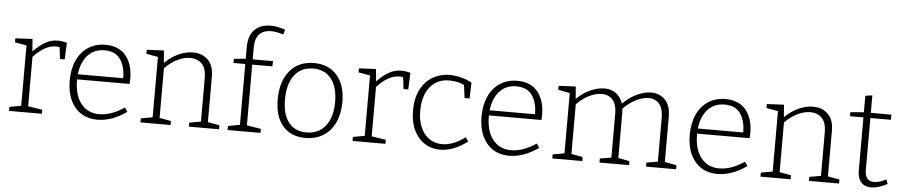

<svg xmlns="http://www.w3.org/2000/svg" viewBox="-44 -1072 6474 1378"><g transform="rotate(5 3193.5 -382.5)"><path d="M413 -523 408 -403H374L364 -487Q351 -490 336 -490Q258 -490 176 -401V-45L279 -29V0H42V-29L126 -44V-479L42 -494V-523L165 -529L172 -440Q217 -486 258.5 -509.5Q300 -533 347 -533Q379 -533 413 -523Z M869 -97 889 -67Q782 8 677 8Q612 8 562.5 -23Q513 -54 485 -113Q457 -172 457 -255Q457 -339 486 -402Q515 -465 568 -499Q621 -533 691 -533Q788 -533 838.5 -471Q889 -409 889 -306Q889 -285 887 -268H509V-261Q509 -154 557.5 -93.5Q606 -33 688 -33Q776 -33 869 -97ZM511 -305H838Q838 -389 802 -441Q766 -493 688 -493Q613 -493 567 -442.5Q521 -392 511 -305Z M1471 -44 1555 -29V0H1338V-29L1421 -43V-359Q1421 -425 1390 -458.5Q1359 -492 1304 -492Q1262 -492 1214.5 -469.5Q1167 -447 1123 -402V-44L1206 -29V0H989V-29L1073 -44V-479L989 -494V-523L1112 -529L1119 -440Q1166 -486 1218.5 -509.5Q1271 -533 1320 -533Q1389 -533 1430.5 -491.5Q1472 -450 1471 -370Z M1752 -608V-521H1899L1897 -483H1752V-45L1854 -29V0H1617V-29L1702 -45V-483H1617V-513L1702 -521V-603Q1702 -688 1744.5 -730.5Q1787 -773 1861 -773Q1905 -773 1965 -754L1956 -718Q1903 -734 1867 -734Q1812 -734 1782 -702.5Q1752 -671 1752 -608Z M2420 -272Q2420 -188 2391 -125Q2362 -62 2307 -27Q2252 8 2177 8Q2073 8 2014.5 -59.5Q1956 -127 1956 -251Q1956 -381 2019.5 -457Q2083 -533 2194 -533Q2299 -533 2359.5 -463.5Q2420 -394 2420 -272ZM2008 -254Q2008 -146 2053.5 -89Q2099 -32 2181 -32Q2270 -32 2319 -95.5Q2368 -159 2368 -268Q2368 -375 2321.5 -434Q2275 -493 2191 -493Q2104 -493 2056 -429.5Q2008 -366 2008 -254Z M2888 -523 2883 -403H2849L2839 -487Q2826 -490 2811 -490Q2733 -490 2651 -401V-45L2754 -29V0H2517V-29L2601 -44V-479L2517 -494V-523L2640 -529L2647 -440Q2692 -486 2733.5 -509.5Q2775 -533 2822 -533Q2854 -533 2888 -523Z M3344 -68Q3243 8 3148 8Q3086 8 3036.5 -23.5Q2987 -55 2958.5 -114.5Q2930 -174 2930 -255Q2930 -345 2962.5 -407.5Q2995 -470 3050 -501.5Q3105 -533 3172 -533Q3209 -533 3253 -522Q3297 -511 3331 -491L3327 -377H3291L3279 -470Q3232 -493 3169 -493Q3084 -493 3033 -430Q2982 -367 2982 -259Q2982 -189 3004.5 -138Q3027 -87 3067.5 -60Q3108 -33 3159 -33Q3238 -33 3324 -97Z M3836 -97 3856 -67Q3749 8 3644 8Q3579 8 3529.5 -23Q3480 -54 3452 -113Q3424 -172 3424 -255Q3424 -339 3453 -402Q3482 -465 3535 -499Q3588 -533 3658 -533Q3755 -533 3805.5 -471Q3856 -409 3856 -306Q3856 -285 3854 -268H3476V-261Q3476 -154 3524.5 -93.5Q3573 -33 3655 -33Q3743 -33 3836 -97ZM3478 -305H3805Q3805 -389 3769 -441Q3733 -493 3655 -493Q3580 -493 3534 -442.5Q3488 -392 3478 -305Z M4763 -45 4848 -29V0H4632V-29L4713 -43V-359Q4713 -425 4684.5 -458.5Q4656 -492 4607 -492Q4566 -492 4518.5 -468.5Q4471 -445 4426 -400Q4428 -382 4428 -372V-44L4509 -29V0H4296V-29L4378 -43V-359Q4378 -425 4349 -458.5Q4320 -492 4271 -492Q4229 -492 4181.5 -469.5Q4134 -447 4090 -402V-44L4172 -29V0H3956V-29L4040 -44V-479L3956 -494V-523L4079 -529L4086 -440Q4133 -486 4185.5 -509.5Q4238 -533 4287 -533Q4334 -533 4369 -508Q4404 -483 4419 -435Q4467 -483 4521 -508Q4575 -533 4623 -533Q4685 -533 4724 -491.5Q4763 -450 4763 -370Z M5336 -97 5356 -67Q5249 8 5144 8Q5079 8 5029.5 -23Q4980 -54 4952 -113Q4924 -172 4924 -255Q4924 -339 4953 -402Q4982 -465 5035 -499Q5088 -533 5158 -533Q5255 -533 5305.5 -471Q5356 -409 5356 -306Q5356 -285 5354 -268H4976V-261Q4976 -154 5024.5 -93.5Q5073 -33 5155 -33Q5243 -33 5336 -97ZM4978 -305H5305Q5305 -389 5269 -441Q5233 -493 5155 -493Q5080 -493 5034 -442.5Q4988 -392 4978 -305Z M5938 -44 6022 -29V0H5805V-29L5888 -43V-359Q5888 -425 5857 -458.5Q5826 -492 5771 -492Q5729 -492 5681.5 -469.5Q5634 -447 5590 -402V-44L5673 -29V0H5456V-29L5540 -44V-479L5456 -494V-523L5579 -529L5586 -440Q5633 -486 5685.5 -509.5Q5738 -533 5787 -533Q5856 -533 5897.5 -491.5Q5939 -450 5938 -370Z M6370 -27Q6303 8 6253 8Q6207 8 6181 -21Q6155 -50 6155 -107V-488H6058V-517L6155 -525V-644L6205 -651V-525H6354L6352 -488H6205V-114Q6205 -33 6271 -33Q6309 -33 6358 -59Z"/></g></svg>

Font: Bitter Pro Light
Style: Regular
Weight: 300
Designer: Sol Matas, and Bitter project Authors
Foundry: Sol Matas
Version: Version 1.010